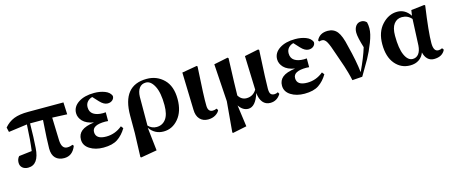

<svg xmlns="http://www.w3.org/2000/svg" viewBox="-46 -1179 4769 2016"><g transform="rotate(-15 2338.5 -171.5)"><path d="M505.9 -426.8 513.7 -179.7Q517.6 -84 579.1 -84Q611.3 -84 636.7 -96.7L648.4 -83Q610.4 16.6 518.6 16.6Q460 16.6 425.3 -17.6Q390.6 -51.8 390.6 -122.1Q390.6 -205.1 406.2 -428.7H265.6Q263.7 -266.6 255.9 -164.1Q244.1 15.6 127 15.6Q89.8 15.6 65.9 -4.9Q42 -25.4 42 -60.5Q42 -100.6 66.4 -127Q136.7 -135.7 207 -143.6Q222.7 -253.9 230.5 -426.8L28.3 -399.4L16.6 -450.2Q61.5 -502.9 121.6 -526.9Q181.6 -550.8 278.3 -550.8H661.1L667 -419.9Z M1178.7 -152.3 1198.2 -127Q1158.2 -59.6 1101.6 -21.5Q1044.9 16.6 946.3 16.6Q858.4 16.6 797.9 -22Q737.3 -60.5 737.3 -126Q737.3 -183.6 779.3 -217.8Q821.3 -252 917 -264.6Q835 -279.3 797.4 -319.3Q759.8 -359.4 759.8 -407.2Q759.8 -476.6 825.2 -520Q890.6 -563.5 997.1 -563.5Q1060.5 -563.5 1111.8 -543.9Q1163.1 -524.4 1179.7 -483.4Q1181.6 -457 1161.1 -438.5Q1140.6 -419.9 1108.4 -419.9Q1067.4 -419.9 1024.4 -465.8L967.8 -527.3Q935.5 -519.5 914.1 -495.6Q892.6 -471.7 892.6 -435.5Q892.6 -383.8 930.2 -358.9Q967.8 -334 1033.2 -334Q1043.9 -334 1063.5 -335.9V-240.2Q1042 -242.2 1032.2 -242.2Q890.6 -242.2 890.6 -167Q890.6 -87.9 1003.9 -87.9Q1100.6 -87.9 1178.7 -152.3Z M1451.2 -400.4Q1451.2 -128.9 1450.2 -87.9Q1487.3 -47.9 1541 -47.9Q1603.5 -47.9 1641.1 -97.2Q1678.7 -146.5 1678.7 -249Q1678.7 -384.8 1641.1 -456.5Q1603.5 -528.3 1550.8 -528.3Q1503.9 -528.3 1478.5 -494.6Q1453.1 -460.9 1451.2 -400.4ZM1301.8 -44.9V-235.4Q1301.8 -563.5 1568.4 -563.5Q1677.7 -563.5 1752.9 -489.7Q1828.1 -416 1828.1 -274.4Q1828.1 -141.6 1761.7 -62.5Q1695.3 16.6 1599.6 16.6Q1503.9 16.6 1447.3 -64.5L1475.6 188.5L1300.8 218.8L1293 212.9Z M2084 15.6Q2028.3 15.6 1994.6 -20.5Q1960.9 -56.6 1960 -123L1948.2 -530.3L2111.3 -558.6L2119.1 -551.8Q2098.6 -216.8 2101.6 -130.9Q2101.6 -61.5 2154.3 -61.5Q2175.8 -61.5 2197.3 -71.3L2209 -52.7Q2198.2 -25.4 2164.1 -4.9Q2129.9 15.6 2084 15.6Z M2863.3 -71.3 2874 -50.8Q2833 16.6 2759.8 16.6Q2709 16.6 2678.7 -20Q2648.4 -56.6 2642.6 -122.1Q2598.6 16.6 2520.5 16.6Q2460.9 16.6 2418.9 -46.9L2451.2 188.5L2299.8 219.7L2292 213.9L2321.3 -119.1L2294.9 -527.3L2447.3 -558.6L2456.1 -550.8Q2444.3 -242.2 2443.4 -148.4Q2475.6 -95.7 2531.2 -95.7Q2601.6 -95.7 2640.6 -159.2L2627.9 -527.3L2779.3 -558.6L2789.1 -550.8Q2770.5 -199.2 2771.5 -134.8Q2771.5 -91.8 2784.2 -76.2Q2796.9 -60.5 2824.2 -60.5Q2843.8 -60.5 2863.3 -71.3Z M3364.3 -152.3 3383.8 -127Q3343.8 -59.6 3287.1 -21.5Q3230.5 16.6 3131.8 16.6Q3043.9 16.6 2983.4 -22Q2922.9 -60.5 2922.9 -126Q2922.9 -183.6 2964.8 -217.8Q3006.8 -252 3102.5 -264.6Q3020.5 -279.3 2982.9 -319.3Q2945.3 -359.4 2945.3 -407.2Q2945.3 -476.6 3010.7 -520Q3076.2 -563.5 3182.6 -563.5Q3246.1 -563.5 3297.4 -543.9Q3348.6 -524.4 3365.2 -483.4Q3367.2 -457 3346.7 -438.5Q3326.2 -419.9 3293.9 -419.9Q3252.9 -419.9 3210 -465.8L3153.3 -527.3Q3121.1 -519.5 3099.6 -495.6Q3078.1 -471.7 3078.1 -435.5Q3078.1 -383.8 3115.7 -358.9Q3153.3 -334 3218.8 -334Q3229.5 -334 3249 -335.9V-240.2Q3227.5 -242.2 3217.8 -242.2Q3076.2 -242.2 3076.2 -167Q3076.2 -87.9 3189.5 -87.9Q3286.1 -87.9 3364.3 -152.3Z M3420.9 -473.6 3412.1 -486.3Q3445.3 -558.6 3535.2 -558.6Q3599.6 -558.6 3637.2 -512.2Q3674.8 -465.8 3700.2 -346.7Q3745.1 -171.9 3757.8 -49.8Q3824.2 -188.5 3856.4 -294.9Q3820.3 -412.1 3820.3 -461.9Q3820.3 -506.8 3841.8 -535.2Q3863.3 -563.5 3901.4 -563.5Q3933.6 -563.5 3958 -538.1Q3965.8 -507.8 3965.8 -471.7Q3965.8 -412.1 3930.7 -321.8Q3895.5 -231.4 3858.4 -165Q3821.3 -98.6 3761.7 1L3652.3 8.8Q3643.6 -33.2 3630.4 -80.1Q3617.2 -127 3608.9 -151.4Q3600.6 -175.8 3580.6 -233.4Q3560.5 -291 3556.6 -302.7Q3524.4 -402.3 3502.9 -440.4Q3481.4 -478.5 3452.1 -478.5Q3435.5 -478.5 3420.9 -473.6Z M4416 -164.1 4428.7 -448.2Q4387.7 -496.1 4324.2 -496.1Q4270.5 -496.1 4237.8 -453.6Q4205.1 -411.1 4205.1 -325.2Q4205.1 -186.5 4237.8 -114.3Q4270.5 -42 4323.2 -42Q4363.3 -42 4387.7 -73.7Q4412.1 -105.5 4416 -164.1ZM4648.4 -71.3 4662.1 -51.8Q4629.9 16.6 4538.1 16.6Q4499 16.6 4471.2 -9.3Q4443.4 -35.2 4432.6 -83Q4415 -36.1 4376 -9.8Q4336.9 16.6 4280.3 16.6Q4180.7 16.6 4116.7 -60.1Q4052.7 -136.7 4052.7 -273.4Q4052.7 -406.2 4125.5 -484.9Q4198.2 -563.5 4291 -563.5Q4377.9 -563.5 4431.6 -482.4L4440.4 -542L4585 -558.6L4593.8 -551.8Q4553.7 -270.5 4553.7 -152.3Q4553.7 -60.5 4606.4 -60.5Q4628.9 -60.5 4648.4 -71.3Z"/></g></svg>

Font: Bpmf Zihi Serif Heavy
Style: Heavy
Weight: 900
Foundry: But Ko
Version: Version 1.320